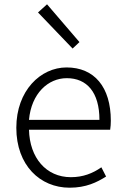

<svg xmlns="http://www.w3.org/2000/svg" viewBox="-20 -861 578 894"><path d="M318 -635 350 -665 199 -841 157 -803ZM304 13C381 13 431 -12 474 -39L452 -82C412 -54 367 -36 310 -36C195 -36 118 -126 115 -257H493C495 -270 496 -284 496 -299C496 -456 419 -547 290 -547C169 -547 56 -439 56 -266C56 -91 167 13 304 13ZM115 -303C126 -426 204 -497 291 -497C384 -497 443 -432 443 -303Z"/></svg>

Font: Spoqa Han Sans Neo Light
Style: Regular
Weight: 300
Designer: [Spoqa Han Sans Neo] Dong-huui Kim ___ Younghwa Kang ___ Yujin Lee ___ [Noto Sans] Ryoko NISHIZUKA ____ (kana & ideograp
Foundry: Spoqa (http://www.spoqa-han-sans.com)
Version: Version 1.100;hotconv 1.0.109;makeotfexe 2.5.65596